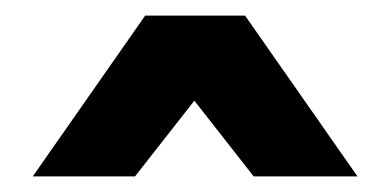

<svg xmlns="http://www.w3.org/2000/svg" viewBox="-20 -719 499 246"><path d="M22 -493H153L229 -590L305 -493H438L294 -699H166Z"/></svg>

Font: Geom Black
Style: Bold
Weight: 900
Version: Version 1.102